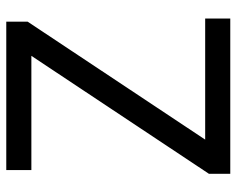

<svg xmlns="http://www.w3.org/2000/svg" viewBox="-91 -663 754 612"><g transform="rotate(-90 286.0 -357.0)"><path d="M533 0H38V-68L414 -634H50V-714H523V-646L147 -80H533Z"/></g></svg>

Font: Noto Sans Glagolitic
Style: Regular
Weight: 400
Designer: Monotype Design Team
Foundry: Monotype Imaging Inc.
Version: Version 2.004; ttfautohint (v1.8.4.7-5d5b)